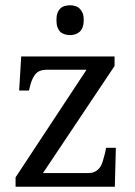

<svg xmlns="http://www.w3.org/2000/svg" viewBox="-20 -709 513 729"><path d="M314.9 -51.8Q329.6 -51.8 341.1 -57.6Q352.5 -63.5 359.9 -74.2Q367.2 -85 370.8 -98.9Q374.5 -112.8 378.9 -127.9L382.8 -147.9H419.9L416 0H39.1V-35.6L308.6 -444.3H162.6Q142.6 -444.3 131.3 -439.7Q120.1 -435.1 112.5 -425Q105 -415 99.9 -401.1Q94.7 -387.2 90.8 -368.7L89.8 -365.2H52.7L60.5 -494.6H415V-458.5L143.1 -51.8ZM194.3 -632.3Q194.3 -649.4 198.2 -659.7Q202.1 -669.9 208.7 -676.5Q215.3 -683.1 225.3 -686Q235.4 -689 246.1 -689Q256.3 -689 265.9 -686Q275.4 -683.1 282.5 -676.3Q289.6 -669.4 293.7 -659.4Q297.9 -649.4 297.9 -632.3Q297.9 -616.7 293.7 -605.7Q289.6 -594.7 282.5 -588.4Q275.4 -582 265.9 -578.9Q256.3 -575.7 246.1 -575.7Q235.4 -575.7 225.3 -578.9Q215.3 -582 208.7 -588.4Q202.1 -594.7 198.2 -605.7Q194.3 -616.7 194.3 -632.3Z"/></svg>

Font: MUA Office
Style: Regular
Weight: 400
Designer: Khon Soe Zaw Thu
Foundry: Myanmar Unicode
Version: Version 2.10 June 24, 2017